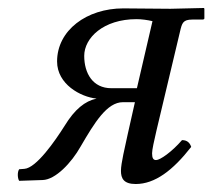

<svg xmlns="http://www.w3.org/2000/svg" viewBox="-20 -451 532 481"><path d="M300 -115C293 -82 283 -42 283 -23C283 -4 290 10 320 10C368 10 413 -24 459 -83C456 -92 450 -100 436 -100C410 -70 381 -50 371 -50C364 -50 361 -55 361 -67C361 -76 366 -98 372 -124L431 -372C436 -393 438 -402 462 -402H487C490 -402 492 -403 492 -405V-429L491 -431L407 -429L289 -430C197 -430 123 -375 123 -297C123 -240 182 -208 222 -204C193 -198 167 -177 142 -136C118 -98 71 -30 41 -28L28 -27C23 -20 24 -4 28 2L87 0C119 -1 159 -43 182 -84C217 -144 248 -195 288 -195H318ZM323 -230H259C212 -230 191 -268 191 -311C191 -356 239 -403 322 -403C335 -403 349 -401 362 -398Z"/></svg>

Font: Libertinus Serif
Style: Italic
Weight: 400
Italic angle: -12°
Designer: Philipp H. Poll, Khaled Hosny
Foundry: Caleb Maclennan
Version: Version 7.050;RELEASE